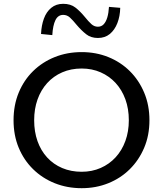

<svg xmlns="http://www.w3.org/2000/svg" viewBox="-20 -973 854 1006"><path d="M408 13Q332 13 267 -13Q202 -39 153.5 -86.5Q105 -134 78 -199Q51 -264 51 -343Q51 -422 78 -487.5Q105 -553 153.5 -600.5Q202 -648 267 -674Q332 -700 408 -700Q483 -700 547.5 -674Q612 -648 660 -600.5Q708 -553 735.5 -487.5Q763 -422 763 -343Q763 -264 735.5 -199Q708 -134 660 -86.5Q612 -39 547.5 -13Q483 13 408 13ZM408 -73Q462 -73 507.5 -93Q553 -113 586 -149Q619 -185 637 -234.5Q655 -284 655 -343Q655 -403 637 -452.5Q619 -502 586 -538Q553 -574 507.5 -594Q462 -614 408 -614Q352 -614 306 -594Q260 -574 227 -537.5Q194 -501 176.5 -451.5Q159 -402 159 -343Q159 -283 176.5 -233.5Q194 -184 227 -148Q260 -112 306 -92.5Q352 -73 408 -73ZM493 -774Q456 -774 431 -794Q406 -814 383 -841Q361 -868 346 -881.5Q331 -895 311 -895Q284 -895 270.5 -867.5Q257 -840 254 -789L195 -795Q197 -840 210 -875.5Q223 -911 248.5 -932Q274 -953 311 -953Q350 -953 375 -933.5Q400 -914 423 -886Q444 -860 459 -846.5Q474 -833 493 -833Q511 -833 523 -845.5Q535 -858 542 -881Q549 -904 551 -937L610 -932Q609 -888 595 -852Q581 -816 555.5 -795Q530 -774 493 -774Z"/></svg>

Font: BioRhyme
Style: Regular
Weight: 400
Designer: Aoife Mooney
Foundry: Aoife Mooney Type
Version: Version 1.600;gftools[0.9.33]